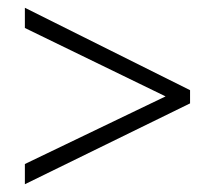

<svg xmlns="http://www.w3.org/2000/svg" viewBox="-20 -606 554 494"><path d="M44 -184V-132L469 -340V-374L44 -586V-534L406 -358Z"/></svg>

Font: Noto Sans Khmer SemiCondensed Light
Style: Regular
Weight: 300
Width: 4
Designer: Danh Hong and the Monotype Design Team
Foundry: Monotype Imaging Inc.
Version: Version 2.004